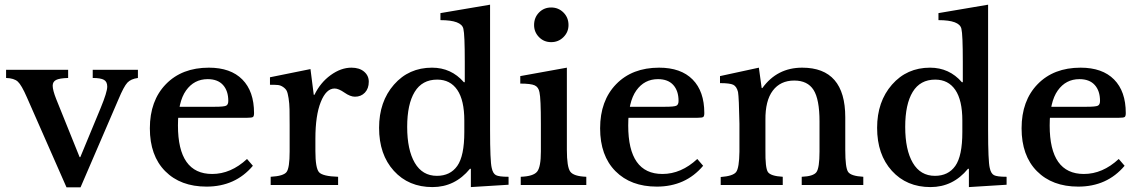

<svg xmlns="http://www.w3.org/2000/svg" viewBox="-20 -790 4867 820"><path d="M264 10 95 -374Q72 -427 56 -441.5Q40 -456 6 -457V-492H271V-457Q234 -456 219.5 -448.5Q205 -441 205 -424Q205 -405 220 -367L320 -119H323L410 -329Q438 -397 438 -420Q438 -441 424 -449Q410 -457 376 -457V-492H569V-457Q539 -453 524 -437Q509 -421 486 -366L324 10Z M712 -334H898Q936 -334 945.5 -338.5Q955 -343 955 -359Q955 -402 932.5 -427Q910 -452 867 -452Q809 -452 774.5 -403.5Q740 -355 740 -254Q740 -47 886 -47Q966 -47 1035 -111L1060 -82Q985 7 862 7Q751 7 685.5 -59Q620 -125 620 -242Q620 -360 688.5 -430.5Q757 -501 872 -501Q965 -501 1015 -450.5Q1065 -400 1065 -307Q1065 -294 1060.5 -290.5Q1056 -287 1036 -287H709Z M1327 -198V-145Q1327 -72 1342.5 -54.5Q1358 -37 1424 -35V0H1136V-35Q1191 -38 1204 -55.5Q1217 -73 1217 -143V-254Q1217 -299 1216.5 -323.5Q1216 -348 1212.5 -370.5Q1209 -393 1204.5 -402Q1200 -411 1189 -418.5Q1178 -426 1166.5 -427Q1155 -428 1133 -428V-460L1306 -495L1320 -385H1323Q1348 -437 1392 -469Q1436 -501 1481 -501Q1515 -501 1535 -484Q1555 -467 1555 -441Q1555 -412 1538.5 -394.5Q1522 -377 1496 -377Q1476 -377 1451 -394.5Q1426 -412 1409 -412Q1373 -412 1350 -354.5Q1327 -297 1327 -198Z M1991 9V-69H1987Q1923 9 1827 9Q1725 9 1662 -60.5Q1599 -130 1599 -244Q1599 -356 1662.5 -428.5Q1726 -501 1825 -501Q1907 -501 1961 -439H1965V-526Q1965 -643 1959 -667Q1951 -704 1861 -704V-734L2073 -770V-236Q2073 -101 2080 -73Q2085 -49 2098 -42Q2111 -35 2152 -35V-1ZM1963 -226V-275Q1963 -362 1933 -406Q1903 -450 1847 -450Q1783 -450 1751 -397.5Q1719 -345 1719 -248Q1719 -150 1751.5 -94.5Q1784 -39 1846 -39Q1903 -39 1933 -81.5Q1963 -124 1963 -226Z M2401 -501V-150Q2401 -77 2415.5 -57Q2430 -37 2484 -35V0H2204V-35Q2258 -37 2274 -57Q2290 -77 2290 -143V-260Q2290 -370 2284 -396Q2280 -418 2263.5 -425.5Q2247 -433 2202 -433V-465ZM2261 -683Q2261 -715 2282 -736.5Q2303 -758 2334 -758Q2365 -758 2386.5 -736.5Q2408 -715 2408 -683Q2408 -653 2386.5 -631.5Q2365 -610 2334 -610Q2303 -610 2282 -631.5Q2261 -653 2261 -683Z M2635 -334H2821Q2859 -334 2868.5 -338.5Q2878 -343 2878 -359Q2878 -402 2855.5 -427Q2833 -452 2790 -452Q2732 -452 2697.5 -403.5Q2663 -355 2663 -254Q2663 -47 2809 -47Q2889 -47 2958 -111L2983 -82Q2908 7 2785 7Q2674 7 2608.5 -59Q2543 -125 2543 -242Q2543 -360 2611.5 -430.5Q2680 -501 2795 -501Q2888 -501 2938 -450.5Q2988 -400 2988 -307Q2988 -294 2983.5 -290.5Q2979 -287 2959 -287H2632Z M3233 -414H3236Q3299 -501 3406 -501Q3590 -501 3590 -289V-149Q3590 -74 3602 -56Q3614 -38 3667 -35V0H3404V-35Q3454 -37 3467 -55Q3480 -73 3480 -143V-271Q3480 -366 3454.5 -406Q3429 -446 3372 -446Q3313 -446 3280.5 -403Q3248 -360 3249 -277V-149Q3248 -73 3259.5 -55.5Q3271 -38 3323 -35V0H3058V-34Q3111 -38 3124 -55.5Q3137 -73 3138 -142V-262Q3136 -373 3132 -397Q3126 -421 3111.5 -428Q3097 -435 3055 -435V-465L3221 -501Z M4118 9V-69H4114Q4050 9 3954 9Q3852 9 3789 -60.5Q3726 -130 3726 -244Q3726 -356 3789.5 -428.5Q3853 -501 3952 -501Q4034 -501 4088 -439H4092V-526Q4092 -643 4086 -667Q4078 -704 3988 -704V-734L4200 -770V-236Q4200 -101 4207 -73Q4212 -49 4225 -42Q4238 -35 4279 -35V-1ZM4090 -226V-275Q4090 -362 4060 -406Q4030 -450 3974 -450Q3910 -450 3878 -397.5Q3846 -345 3846 -248Q3846 -150 3878.5 -94.5Q3911 -39 3973 -39Q4030 -39 4060 -81.5Q4090 -124 4090 -226Z M4435 -334H4621Q4659 -334 4668.5 -338.5Q4678 -343 4678 -359Q4678 -402 4655.5 -427Q4633 -452 4590 -452Q4532 -452 4497.5 -403.5Q4463 -355 4463 -254Q4463 -47 4609 -47Q4689 -47 4758 -111L4783 -82Q4708 7 4585 7Q4474 7 4408.5 -59Q4343 -125 4343 -242Q4343 -360 4411.5 -430.5Q4480 -501 4595 -501Q4688 -501 4738 -450.5Q4788 -400 4788 -307Q4788 -294 4783.5 -290.5Q4779 -287 4759 -287H4432Z"/></svg>

Font: Kolar Light
Style: Regular
Weight: 300
Designer: Ramakrishna Saiteja (Kannada); Shiva Nallaperumal (Latin)
Foundry: Indian Type Foundry
Version: Version 1.001;PS 1.0;hotconv 1.0.88;makeotf.lib2.5.647800